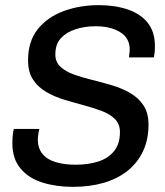

<svg xmlns="http://www.w3.org/2000/svg" viewBox="-20 -716 640 746"><path d="M263 10Q199 10 145.5 -6.5Q92 -23 60 -61Q28 -99 28 -160Q28 -174 29.5 -190Q31 -206 34 -215H133Q131 -209 129 -196Q127 -183 127 -174Q127 -140 145 -118Q163 -96 196.5 -86Q230 -76 274 -76Q322 -76 360.5 -88Q399 -100 422.5 -128Q446 -156 446 -203Q446 -234 426.5 -253.5Q407 -273 375 -285Q343 -297 305.5 -307Q268 -317 230 -328.5Q192 -340 160 -358.5Q128 -377 108.5 -406.5Q89 -436 89 -481Q89 -556 127 -603Q165 -650 227.5 -673Q290 -696 364 -696Q426 -696 475.5 -679.5Q525 -663 553.5 -628Q582 -593 582 -536Q582 -529 581.5 -520Q581 -511 578 -493H481Q483 -509 483.5 -514.5Q484 -520 484 -524Q484 -568 447 -591Q410 -614 351 -614Q310 -614 274 -602.5Q238 -591 216.5 -567.5Q195 -544 195 -504Q195 -475 215 -456.5Q235 -438 267 -426.5Q299 -415 338 -405.5Q377 -396 415.5 -384.5Q454 -373 486 -354.5Q518 -336 537.5 -306.5Q557 -277 557 -232Q557 -174 536 -129Q515 -84 476.5 -53Q438 -22 384 -6Q330 10 263 10Z"/></svg>

Font: Chivo Mono
Style: Italic
Weight: 400
Italic angle: -8.05°
Monospace: yes
Version: Version 1.008